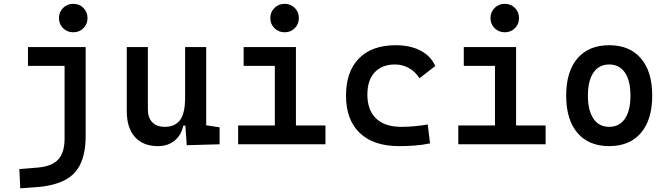

<svg xmlns="http://www.w3.org/2000/svg" viewBox="-20 -768 3556 1022"><path d="M87.9 234.4 83 131.8 180.7 124Q255.9 117.7 289.8 81.1Q323.7 44.4 323.7 -30.3V-187.5H436V-45.9Q436 46.4 408.4 104.5Q380.9 162.6 322.3 192.1Q263.7 221.7 170.9 228.5ZM128.9 -417.5V-517.6H331.5V-417.5ZM323.7 -170.9V-517.6H436V-170.9ZM370.1 -596.2Q337.9 -596.2 315.9 -617.9Q293.9 -639.6 293.9 -671.9Q293.9 -704.1 315.9 -725.8Q337.9 -747.6 370.1 -747.6Q402.3 -747.6 424.1 -725.8Q445.8 -704.1 445.8 -671.9Q445.8 -639.6 424.1 -617.9Q402.3 -596.2 370.1 -596.2Z M820.8 9.8Q741.7 9.8 698.2 -38.8Q654.8 -87.4 654.8 -175.8V-517.6H767.1V-185.5Q767.1 -141.1 790.8 -116.9Q814.5 -92.8 857.4 -92.8Q911.1 -92.8 938.2 -128.7Q965.3 -164.6 965.3 -249L991.7 -99.6H956.1Q943.8 -46.9 908.4 -18.6Q873 9.8 820.8 9.8ZM974.1 4.9 965.3 -119.1V-210H1077.6V-101.1L1148.9 -90.3V0ZM965.3 -146.5V-517.6H1077.6V-175.8Z M1442.9 0V-488.3H1555.2V0ZM1247.6 0V-100.1H1452.6V0ZM1545.4 0V-100.1H1712.4V0ZM1276.9 -417.5V-517.6H1555.2V-417.5ZM1495.1 -596.2Q1462.9 -596.2 1440.9 -617.9Q1418.9 -639.6 1418.9 -671.9Q1418.9 -704.1 1440.9 -725.8Q1462.9 -747.6 1495.1 -747.6Q1527.3 -747.6 1549.1 -725.8Q1570.8 -704.1 1570.8 -671.9Q1570.8 -639.6 1549.1 -617.9Q1527.3 -596.2 1495.1 -596.2Z M2104 9.8Q1968.8 9.8 1895.3 -59.8Q1821.8 -129.4 1821.8 -259.8Q1821.8 -386.7 1890.6 -457Q1959.5 -527.3 2086.9 -527.3Q2164.1 -527.3 2219 -498.3Q2273.9 -469.2 2296.9 -416.5L2212.9 -351.6Q2190.9 -386.2 2157 -405.5Q2123 -424.8 2083 -424.8Q2013.2 -424.8 1974.4 -383.1Q1935.5 -341.3 1935.5 -264.6Q1935.5 -181.2 1982.2 -137Q2028.8 -92.8 2115.7 -92.8Q2151.4 -92.8 2187.3 -96.2Q2223.1 -99.6 2256.8 -105.5L2269 -4.9Q2229 3.9 2186.5 6.8Q2144 9.8 2104 9.8Z M2614.7 0V-488.3H2727.1V0ZM2419.4 0V-100.1H2624.5V0ZM2717.3 0V-100.1H2884.3V0ZM2448.7 -417.5V-517.6H2727.1V-417.5ZM2667 -596.2Q2634.8 -596.2 2612.8 -617.9Q2590.8 -639.6 2590.8 -671.9Q2590.8 -704.1 2612.8 -725.8Q2634.8 -747.6 2667 -747.6Q2699.2 -747.6 2720.9 -725.8Q2742.7 -704.1 2742.7 -671.9Q2742.7 -639.6 2720.9 -617.9Q2699.2 -596.2 2667 -596.2Z M3222.7 9.8Q3113.8 9.8 3053.7 -60.5Q2993.7 -130.9 2993.7 -258.8Q2993.7 -387.2 3053.7 -457.3Q3113.8 -527.3 3222.7 -527.3Q3331.5 -527.3 3391.6 -457.3Q3451.7 -387.2 3451.7 -258.8Q3451.7 -130.9 3391.6 -60.5Q3331.5 9.8 3222.7 9.8ZM3222.7 -92.8Q3276.9 -92.8 3306.4 -136.2Q3335.9 -179.7 3335.9 -258.8Q3335.9 -338.4 3306.4 -381.6Q3276.9 -424.8 3222.7 -424.8Q3168.5 -424.8 3138.9 -381.6Q3109.4 -338.4 3109.4 -258.8Q3109.4 -179.7 3138.9 -136.2Q3168.5 -92.8 3222.7 -92.8Z"/></svg>

Font: Cascadia Code Medium
Style: Regular
Weight: 500
Monospace: yes
Designer: Aaron Bell
Foundry: Saja Typeworks
Version: Version 2407.024